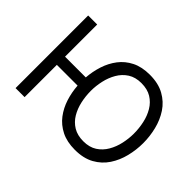

<svg xmlns="http://www.w3.org/2000/svg" viewBox="-131 -1004 1309 1309"><g transform="rotate(45 523.5 -350.0)"><path d="M681 12Q604.5 12 550 -15.5Q495.5 -43 460.5 -89.2Q425.5 -135.5 407.2 -193Q389 -250.5 385 -311H185V0H98V-700H185V-390H385Q389.5 -450.5 408 -508Q426.5 -565.5 461.5 -611.5Q496.5 -657.5 550.8 -684.8Q605 -712 681 -712Q764 -712 821 -680.2Q878 -648.5 912.8 -595.8Q947.5 -543 963.2 -479Q979 -415 979 -350Q979 -285 963.2 -221Q947.5 -157 912.8 -104.2Q878 -51.5 821 -19.8Q764 12 681 12ZM681 -70Q739 -70 778.5 -95.5Q818 -121 842.2 -162.8Q866.5 -204.5 877.2 -253.8Q888 -303 888 -350Q888 -401.5 877.2 -451.2Q866.5 -501 842.2 -541.8Q818 -582.5 778.5 -606.8Q739 -631 681 -631Q623.5 -631 584 -605.5Q544.5 -580 520.2 -538.2Q496 -496.5 485 -447Q474 -397.5 474 -350Q474 -298.5 485 -248.8Q496 -199 520.2 -158.5Q544.5 -118 584 -94Q623.5 -70 681 -70Z"/></g></svg>

Font: Undotted
Style: Regular
Weight: 400
Designer: Delve Withrington, Dave Bailey, Thomas Jockin
Foundry: Delve Fonts LLC
Version: Version 4.000